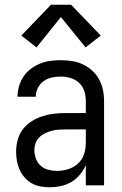

<svg xmlns="http://www.w3.org/2000/svg" viewBox="-20 -782 515 810"><path d="M190 8Q170 8 150.5 4.5Q131 1 114 -8.5Q97 -18 84 -33Q71 -48 63 -65.5Q55 -83 51.5 -102.5Q48 -122 48 -142Q48 -167 54.5 -191.5Q61 -216 76 -236Q91 -256 112 -269.5Q133 -283 157 -291Q181 -299 206 -302Q231 -305 256 -305H342V-357Q342 -378 335.5 -398Q329 -418 313.5 -432.5Q298 -447 277.5 -453Q257 -459 236 -459Q217 -459 198.5 -455Q180 -451 164.5 -440Q149 -429 140 -411.5Q131 -394 131 -375V-374H54V-375Q54 -397 60.5 -419Q67 -441 79.5 -459.5Q92 -478 110 -491.5Q128 -505 148.5 -513.5Q169 -522 191.5 -525Q214 -528 236 -528Q260 -528 283.5 -524.5Q307 -521 328.5 -511Q350 -501 368 -485Q386 -469 397.5 -448Q409 -427 414 -404Q419 -381 419 -357V0H342V-85Q332 -63 316.5 -44.5Q301 -26 280.5 -14Q260 -2 236.5 3Q213 8 190 8ZM219 -61Q243 -61 266.5 -68Q290 -75 308 -91Q326 -107 334 -130Q342 -153 342 -177V-236H256Q241 -236 226 -235Q211 -234 197 -230Q183 -226 169.5 -219.5Q156 -213 145.5 -202.5Q135 -192 130 -178Q125 -164 125 -149Q125 -131 131.5 -113Q138 -95 151.5 -83Q165 -71 183 -66Q201 -61 219 -61ZM134 -582 70 -632 195 -762H280L405 -632L341 -582L237 -710Z"/></svg>

Font: Iosevka QP
Style: Regular
Weight: 400
Designer: Belleve Invis
Foundry: Belleve Invis
Version: Version 20.0.0; ttfautohint (v1.8.4)